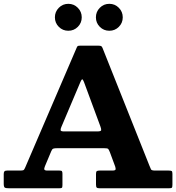

<svg xmlns="http://www.w3.org/2000/svg" viewBox="-20 -1010 945 1030"><path d="M0 -25V-76.5Q0 -86.5 3.8 -90.8Q7.5 -95 18.5 -95H91.5Q105.5 -95 109 -100Q112.5 -105 116.5 -114.5L391.5 -754.5Q394.5 -762 398 -763.5Q401.5 -765 412.5 -765H507.5Q519.5 -765 523.5 -762.2Q527.5 -759.5 530.5 -751.5L781.5 -121.5Q787 -108 790 -101.5Q793 -95 812.5 -95H885Q896.5 -95 900.8 -92.5Q905 -90 905 -77.5V-20Q905 -6.5 902 -3.2Q899 0 886 0H515Q502.5 0 498.8 -3.8Q495 -7.5 495 -20.5V-76.5Q495 -88.5 499 -91.8Q503 -95 515 -95H581.5Q598 -95 599.8 -100.2Q601.5 -105.5 598 -116.5L569.5 -193.5Q564 -207 560.5 -211Q557 -215 538 -215H287.5Q271.5 -215 265.5 -212.5Q259.5 -210 255 -199L221 -118Q216 -106 218 -100.5Q220 -95 235 -95H299Q309.5 -95 312.2 -91.5Q315 -88 315 -77.5V-17.5Q315 -5 311.8 -2.5Q308.5 0 297 0H29Q11.5 0 5.8 -3.5Q0 -7 0 -25ZM411.5 -570.5 309 -328.5Q304.5 -318 305.2 -311.5Q306 -305 323 -305H502Q522 -305 522.8 -311.8Q523.5 -318.5 518.5 -332L430.5 -570Q424.5 -586 420.5 -584.2Q416.5 -582.5 411.5 -570.5ZM566.5 -845Q536.5 -845 515.5 -866Q494.5 -887 494.5 -917Q494.5 -947 515.5 -968.2Q536.5 -989.5 566.5 -989.5Q596.5 -989.5 617.5 -968.2Q638.5 -947 638.5 -917Q638.5 -887 617.5 -866Q596.5 -845 566.5 -845ZM346.5 -845Q316.5 -845 295.5 -866Q274.5 -887 274.5 -917Q274.5 -947 295.5 -968.2Q316.5 -989.5 346.5 -989.5Q376.5 -989.5 397.5 -968.2Q418.5 -947 418.5 -917Q418.5 -887 397.5 -866Q376.5 -845 346.5 -845Z"/></svg>

Font: Besley
Style: Bold
Weight: 700
Designer: Owen Earl
Foundry: indestructible type*
Version: Version 2.001; ttfautohint (v1.8.3)